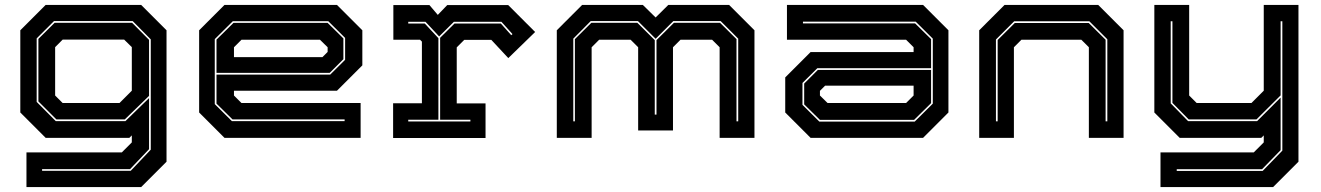

<svg xmlns="http://www.w3.org/2000/svg" viewBox="-20 -560 5365 780"><path d="M87.5 200V59H475L515.5 18.5V-10L505.5 0H165.5L62.5 -103V-437L165.5 -540H553.5L656.5 -437V97L553.5 200ZM151 134H511L592.5 48V-400L519 -474.5H199.5L129 -404V-146L206.5 -68H489.5L585.5 -161.5V46L508.5 127H151ZM209 -75 136 -148V-402L202 -467.5H516.5L585.5 -398V-170.5L487 -75ZM234.5 -141.5H465.5L515.5 -191.5V-368.5L484.5 -399H234.5L204 -368.5V-172Z M1349 -540 1452 -437V-294.5L1349 -191.5H930.5V-172L961 -141.5H1445V0H892L789 -103V-437L892 -540ZM1313.5 -474H926L852.5 -401V-137L922 -68H1380V-75H924.5L859.5 -139V-257H1321.5L1382 -317V-406ZM1311 -467 1375 -404V-319.5L1319.5 -264H859.5V-399L928.5 -467ZM1280 -398.5H961L930.5 -368V-328H1290L1311 -349V-368Z M1577 0.5V-140.5H1694V-391L1686.5 -398.5H1578V-539.5H1724.5L1758.5 -499.5L1797 -539.5H2044.5L2154 -430L2045 -324L1976 -398H1866L1835.5 -367.5V-140H1952.5V0.5ZM1638.5 -66.5H1891V-73.5H1768V-406.5L1826.5 -464.5H2014.5L2057 -417L2062 -421.5L2017 -471.5H1824L1764 -412L1708.5 -471.5H1638.5V-464.5H1705.5L1761 -405V-73.5H1638.5Z M2242 0V-437L2345 -540H2591.5L2643.5 -489L2695 -540H2942L3045 -437V0H2903.5V-368L2873 -398.5H2744.5L2714 -368V-30H2572.5V-368L2542 -398.5H2414L2383.5 -368V0ZM2309 -67H2315.5V-401L2382.5 -467.5H2569L2640 -397V-94.5H2647V-397L2718 -467.5H2905L2972 -401V-67H2979V-403L2907.5 -474.5H2715.5L2643.5 -402.5L2571.5 -474.5H2380L2309 -403Z M3273 0 3170 -103V-245.5L3273 -348.5H3691.5V-368L3661 -398.5H3177V-540H3730L3833 -437V-103L3730 0ZM3308.5 -66H3696L3769.5 -139V-403L3700 -472H3242V-465H3697.5L3762.5 -401V-283H3300.5L3240 -223V-134ZM3311 -73 3247 -136V-220.5L3302.5 -276H3762.5V-141L3693.5 -73ZM3342 -141.5H3661L3691.5 -172V-212H3332L3311 -191V-172Z M3958 0V-437L4061 -540H4441.5L4544.5 -437V0H4403.5V-368L4373 -398.5H4129.5L4099 -368V0ZM4026 -67H4033V-397.5L4102.5 -466.5H4403L4471.5 -398.5V-67H4478.5V-400.5L4405.5 -473.5H4100L4026 -399.5Z M4772.5 0 4669.5 -103V-540H4811V-172L4841.5 -141.5H5064L5114 -191.5V-540H5255V97L5152 200H4694.5V59H5073.5L5114 18.5V-10L5104 0ZM4760.5 134.5H5109.5L5189.5 52V-473.5H5182.5V-172.5L5084.5 -75H4809L4743 -142V-473.5H4736V-140L4806.5 -68H5087L5182.5 -163.5V50L5107 127.5H4760.5Z"/></svg>

Font: Tourney Expanded ExtraBold
Style: Regular
Weight: 800
Width: 7
Designer: Tyler Finck
Foundry: Etcetera Type Co
Version: Version 1.010; ttfautohint (v1.8.3)